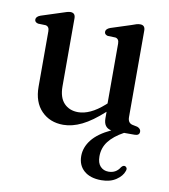

<svg xmlns="http://www.w3.org/2000/svg" viewBox="-77 -526 710 805"><g transform="rotate(10 277.5 -124.0)"><path d="M81 -128.5V-364.5Q81 -384.5 65.5 -387.5L33 -388.5Q18.5 -392 18.5 -403.5Q18.5 -416 37 -423L122 -450.5Q148 -460 158.5 -460Q179.5 -460 179.5 -437V-147.5Q179.5 -100 202.2 -76Q225 -52 262.5 -52Q287 -52 314.2 -64.5Q341.5 -77 372 -104L378 -109.5V-364.5Q378 -384.5 362.5 -387.5L329.5 -388.5Q315.5 -392 315.5 -403.5Q315.5 -416 334 -423L419 -450.5Q432 -455.5 440 -457.8Q448 -460 455.5 -460Q476.5 -460 476.5 -437V-69Q476.5 -44.5 495.5 -39.5L517.5 -35Q533 -29 533 -16.5Q533 0 512.5 0H467.5Q425.5 23 404.2 50.8Q383 78.5 383 114.5Q383 143 396.5 157.2Q410 171.5 431 171.5Q463.5 171.5 480 144Q487.5 134.5 495.5 136.5Q500 137.5 503 142.5Q506 147.5 502.5 156.5Q495.5 178 470.5 195Q445.5 212 407.5 212Q360.5 212 334 189Q307.5 166 307.5 126.5Q307.5 89.5 333 57Q358.5 24.5 413 -1Q380 -7 380 -46.5V-74.5Q330 -29 289 -9Q248 11 210 11Q153 11 117 -26Q81 -63 81 -128.5Z"/></g></svg>

Font: Fraunces 72pt S050
Style: Regular
Weight: 400
Version: Version 1.000; ttfautohint (v1.8.3)